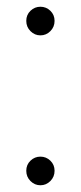

<svg xmlns="http://www.w3.org/2000/svg" viewBox="-20 -546 240 570"><path d="M100 -441Q83 -441 70.5 -453.5Q58 -466 58 -484Q58 -502 70.5 -514Q83 -526 100 -526Q117 -526 129.5 -514Q142 -502 142 -484Q142 -466 129.5 -453.5Q117 -441 100 -441ZM100 4Q83 4 70.5 -8.5Q58 -21 58 -39Q58 -57 70.5 -69Q83 -81 100 -81Q117 -81 129.5 -69Q142 -57 142 -39Q142 -21 129.5 -8.5Q117 4 100 4Z"/></svg>

Font: Montserrat Z Light
Style: Regular
Weight: 300
Designer: Julieta Ulanovsky
Foundry: Julieta Ulanovsky
Version: Version 8.000